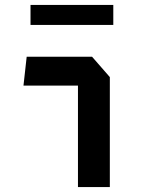

<svg xmlns="http://www.w3.org/2000/svg" viewBox="-20 -757 660 777"><path d="M295.5 0H424.5V-445L352.5 -527.5H88L75 -410.5H295.5ZM103.5 -656H438.5V-737H103.5Z"/></svg>

Font: Monaspace Krypton SemiBold
Style: Regular
Weight: 600
Designer: Riley Cran & the Lettermatic Team
Foundry: Lettermatic
Version: Version 1.200 (Monaspace Krypton)